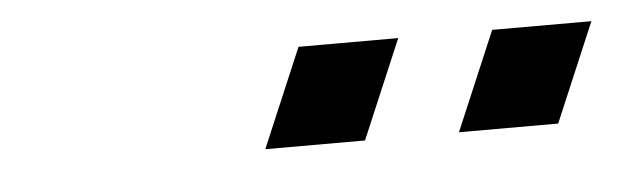

<svg xmlns="http://www.w3.org/2000/svg" viewBox="-25 -730 622 192"><g transform="rotate(-5 286.0 -634.5)"><path d="M235.8 -585 277.8 -684.1H377.9L335.9 -585ZM430.2 -585 472.2 -684.1H571.8L529.8 -585Z"/></g></svg>

Font: Redaction
Style: Italic
Weight: 400
Designer: Jeremy Mickel / Forest Young
Foundry: MCKL
Version: Version 2.001;hotconv 1.0.113;makeotfexe 2.5.65598 DEVELOPME